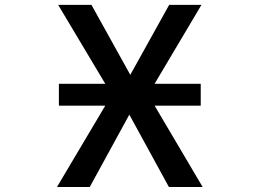

<svg xmlns="http://www.w3.org/2000/svg" viewBox="-20 -751 1040 772"><path d="M216.8 -326.2V-414.1H403.3L213.9 -731.4H347.7L503.9 -450.2L660.2 -731.4H790L601.6 -414.1H787.1V-326.2H601.6L794.9 1H659.2L500 -290L340.8 1H209L403.3 -326.2Z"/></svg>

Font: Gen Shin Gothic Monospace Medium
Style: Regular
Weight: 500
Designer: [Source Han Sans]
Ryoko NISHIZUKA  (kana & ideographs); Paul D. Hunt (Latin, Greek & Cyrillic); Wenlong ZHANG  (bopomofo
Version: Version 1.002.20150607